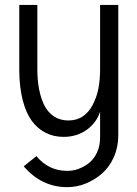

<svg xmlns="http://www.w3.org/2000/svg" viewBox="-20 -544 560 783"><path d="M462.4 8.8V-523.9H388.2V-260.3C388.2 -231.4 385.7 -205.1 380.9 -180.7C376 -156.2 367.7 -134.8 357.4 -115.2C347.2 -95.7 334 -80.6 317.4 -69.3C300.8 -58.1 280.8 -52.7 258.8 -52.7C236.8 -52.7 217.3 -58.1 200.7 -68.8C184.1 -79.6 170.9 -94.7 161.1 -113.8C151.4 -132.8 144.5 -154.8 139.6 -179.2C134.8 -203.6 132.3 -230.5 132.3 -259.8V-523.9H58.6V-259.8C58.6 -212.9 63.5 -171.9 72.3 -136.7C81.1 -101.6 93.8 -72.8 109.9 -50.8C126 -28.8 145.5 -12.7 167 -2C188.5 8.8 212.4 14.2 239.3 14.2C276.4 14.2 308.6 3.9 335 -15.6C361.3 -35.2 378.9 -59.6 388.2 -88.4V16.1C388.2 38.6 384.3 59.1 376 77.1C367.7 95.2 356.9 109.4 343.8 120.1C330.6 130.9 315.9 138.7 300.8 144.5C285.6 150.4 270 152.8 253.9 152.8C203.6 152.8 162.1 132.8 128.4 92.8L76.7 134.3C125.5 190.9 184.6 219.2 253.9 219.2C278.8 219.2 303.7 214.8 328.1 205.1C352.5 195.3 375.5 181.6 395.5 164.1C415.5 146.5 431.6 125 443.8 97.7C456.1 70.3 462.4 40.5 462.4 8.8Z"/></svg>

Font: Tuffy
Style: Regular
Weight: 500
Designer: Thatcher Ulrich, Karoly Barta and Michael Everson
Version: Version 001.270